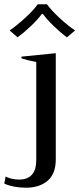

<svg xmlns="http://www.w3.org/2000/svg" viewBox="-38 -752 370 895"><path d="M7 -610Q39 -632 78 -667.5Q117 -703 138 -732H181Q202 -703 241 -667Q280 -631 312 -610L274 -578Q244 -600 212.5 -630.5Q181 -661 162 -687H157Q138 -661 106 -630.5Q74 -600 44 -578ZM-18 104 -12 71Q16 85 52 85Q91 85 111 62Q131 39 131 -5V-463Q88 -471 62 -480V-488L222 -504V-9Q222 58 184 90.5Q146 123 83 123Q26 123 -18 104Z"/></svg>

Font: Trirong
Style: Regular
Weight: 400
Designer: Katatrad Team
Foundry: CadsonDemak
Version: Version 1.001